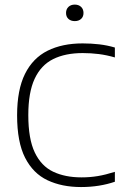

<svg xmlns="http://www.w3.org/2000/svg" viewBox="-20 -786 524 814"><path d="M323.5 7Q242.5 7 181.5 -21.8Q120.5 -50.5 86.5 -117Q52.5 -183.5 52.5 -297Q52.5 -405.5 86 -472.8Q119.5 -540 181.8 -571Q244 -602 330.5 -602Q367 -602 401 -598Q435 -594 467 -584.5V-542.5Q432.5 -552.5 399 -556.8Q365.5 -561 330.5 -561Q257 -561 205.5 -535.5Q154 -510 127 -452.2Q100 -394.5 100 -298Q100 -197 127.5 -139.5Q155 -82 205.5 -58Q256 -34 325.5 -34Q361.5 -34 394.5 -39.5Q427.5 -45 467 -57.5V-15.5Q435 -4.5 399.2 1.2Q363.5 7 323.5 7ZM297 -696.5Q280.5 -696.5 270.2 -705.8Q260 -715 260 -731Q260 -747 270.2 -756.8Q280.5 -766.5 297 -766.5Q313.5 -766.5 323.8 -756.8Q334 -747 334 -731Q334 -715 323.8 -705.8Q313.5 -696.5 297 -696.5Z"/></svg>

Font: Encode Sans SC ExtraLight
Style: Regular
Weight: 250
Designer: Multiple Designers
Foundry: Impallari Type
Version: Version 3.002